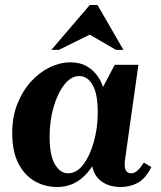

<svg xmlns="http://www.w3.org/2000/svg" viewBox="-20 -740 646 770"><path d="M29 -207Q29 -271 49.5 -323Q70 -375 104 -412.5Q138 -450 179.5 -470Q221 -490 262 -490Q301 -490 327.5 -474.5Q354 -459 370.5 -436Q387 -413 393 -391L440 -480H535L482 -104Q477 -69 484.5 -57Q492 -45 505 -45Q520 -45 532.5 -57Q545 -69 557 -88L587 -70Q564 -24 533 -7Q502 10 464 10Q419 10 388.5 -11.5Q358 -33 350 -73Q323 -32 288 -11Q253 10 209 10Q161 10 120 -13Q79 -36 54 -84Q29 -132 29 -207ZM179 -192Q179 -116 200.5 -80.5Q222 -45 253 -45Q287 -45 313.5 -79.5Q340 -114 356 -170Q372 -226 372 -289Q372 -365 351 -400Q330 -435 298 -435Q265 -435 238 -400.5Q211 -366 195 -311Q179 -256 179 -192ZM445 -540 340 -601 216 -540H186L340 -720H371L475 -540Z"/></svg>

Font: Brygada 1918
Style: Italic
Weight: 400
Italic angle: -8°
Designer: Mateusz Machalski | Borys Kosmynka | Przemek Hoffer
Foundry: NIEPODLEGLA 2018
Version: Version 3.006